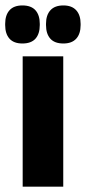

<svg xmlns="http://www.w3.org/2000/svg" viewBox="-34 -704 324 724"><path d="M51.5 0V-491.5H204.5V0ZM50.5 -540Q18 -540 1.8 -558.2Q-14.5 -576.5 -14.5 -609.5V-614Q-14.5 -647 1.8 -665.2Q18 -683.5 50.5 -683.5Q83.5 -683.5 99.8 -665.2Q116 -647 116 -614V-609.5Q116 -576.5 99.8 -558.2Q83.5 -540 50.5 -540ZM205 -540Q172 -540 155.8 -558.2Q139.5 -576.5 139.5 -609.5V-614Q139.5 -647 156 -665.2Q172.5 -683.5 205 -683.5Q237 -683.5 253.5 -665.2Q270 -647 270 -614V-609.5Q270 -576.5 253.5 -558.2Q237 -540 205 -540Z"/></svg>

Font: Anek Telugu Medium
Style: Bold
Weight: 700
Version: Version 1.003